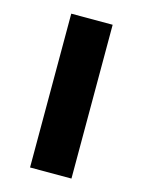

<svg xmlns="http://www.w3.org/2000/svg" viewBox="-87 -574 467 627"><g transform="rotate(15 146.5 -260.0)"><path d="M76 0V-520H216V0Z"/></g></svg>

Font: M PLUS 2 Thin
Style: Bold
Weight: 700
Version: Version 1.001